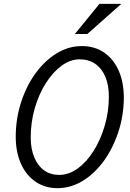

<svg xmlns="http://www.w3.org/2000/svg" viewBox="-20 -970 678 1000"><path d="M279 10Q215 10 166 -23Q117 -56 89.5 -116.5Q62 -177 62 -258Q62 -351 89.5 -436.5Q117 -522 165 -588Q213 -654 275 -692Q337 -730 406 -730Q473 -730 522 -696.5Q571 -663 598 -602.5Q625 -542 625 -459Q624 -366 596 -281.5Q568 -197 520.5 -131.5Q473 -66 411 -28Q349 10 279 10ZM288 -59Q338 -59 384.5 -92.5Q431 -126 467.5 -184Q504 -242 525.5 -315.5Q547 -389 547 -467Q547 -527 528.5 -570.5Q510 -614 476 -637.5Q442 -661 395 -661Q346 -661 300.5 -627.5Q255 -594 218.5 -536.5Q182 -479 161 -406Q140 -333 140 -254Q140 -195 158.5 -150.5Q177 -106 210 -82.5Q243 -59 288 -59ZM435 -793H370L498 -950H612Z"/></svg>

Font: Instrument Sans SemiCondensed
Style: Italic
Weight: 400
Width: 4
Italic angle: -13°
Designer: Rodrigo Fuenzalida
Foundry: fragTYPE
Version: Version 1.000;gftools[0.9.28]